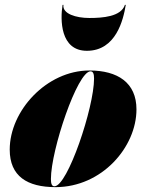

<svg xmlns="http://www.w3.org/2000/svg" viewBox="-20 -760 604 790"><path d="M241 -740H237.5C227.5 -679 227.5 -551 337.5 -551C457.5 -551 487.5 -679 497.5 -740H494C478 -691 401.5 -686 347.5 -686C293.5 -686 236 -703 241 -740ZM208.5 10C399.5 10 541.5 -155 541.5 -310C541.5 -420 464 -470 348 -470C172 -470 20 -304.5 20 -144.5C20 -34.5 92.5 10 208.5 10ZM204 6.5C193 6.5 189.5 -4.5 189.5 -23.5C189.5 -142.5 298.5 -466.5 352.5 -466.5C363.5 -466.5 367 -455.5 367 -436.5C367 -317.5 258 6.5 204 6.5Z"/></svg>

Font: Bodoni* 48pt Fatface
Style: Italic
Weight: 900
Italic angle: -13°
Version: Version 2.3